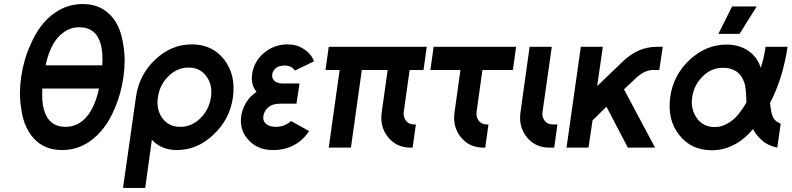

<svg xmlns="http://www.w3.org/2000/svg" viewBox="-20 -732 3925 952"><path d="M374 -597Q415 -597 442 -575Q495 -533 487 -408H206Q231 -524 291 -568Q327 -597 374 -597ZM390 -712Q316 -712 256 -671Q176 -619 129 -505Q113 -470 102 -431Q91 -392 85 -350Q79 -308 79 -270Q79 -232 85 -195Q92 -139 112.5 -97.5Q133 -56 165 -29Q214 12 288 12Q362 12 422 -29Q462 -56 494 -97.5Q526 -139 549 -195Q565 -232 575.5 -270Q586 -308 592 -350Q598 -392 598 -431Q598 -470 592 -505Q577 -619 512 -671Q464 -712 390 -712ZM471 -293Q443 -165 374 -122Q343 -103 304 -103Q264 -103 237 -124Q182 -168 190 -293Z M915 -397Q972 -397 1003 -354Q1035 -311 1026 -250Q1017 -189 974 -146Q930 -103 874 -103Q817 -103 785 -146Q754 -189 763 -250Q772 -312 815 -354Q859 -397 915 -397ZM931 -512Q829 -512 749 -436Q669 -360 654 -250L590 200H700L733 -39Q780 12 857 12Q959 12 1039 -65Q1120 -141 1135 -250Q1150 -360 1092 -436Q1033 -512 931 -512Z M1465 -318H1384Q1352 -318 1338 -334Q1327 -346 1330 -364Q1333 -382 1346 -393Q1363 -407 1391 -407Q1426 -407 1442 -382L1537 -428Q1530 -447 1517.5 -462Q1505 -477 1486 -489Q1452 -512 1406 -512Q1338 -512 1287 -468Q1239 -426 1230 -364Q1223 -310 1252 -277Q1237 -266 1224 -253.5Q1211 -241 1202 -226Q1182 -194 1176 -158Q1166 -85 1214 -36Q1259 12 1333 12Q1449 12 1513 -82L1423 -132Q1393 -104 1349 -103Q1315 -103 1298 -119Q1282 -133 1286 -158Q1290 -181 1308 -198Q1330 -218 1370 -218H1450Z M1610 -500 1594 -385H1664L1610 0H1720L1774 -385H1902L1873 -177Q1862 -104 1904 -52Q1946 0 2016 0H2026L2042 -115H2032Q2008 -115 1993 -133Q1979 -152 1982 -177L2011 -385H2080L2096 -500Z M2130 -500 2114 -385H2263L2234 -177Q2223 -104 2265 -52Q2307 0 2377 0H2386L2402 -115H2393Q2368 -115 2354 -133Q2340 -151 2343 -177L2372 -385H2523L2539 -500Z M2606 -500 2561 -177Q2550 -104 2592 -52Q2634 0 2704 0H2728L2744 -115H2720Q2695 -115 2681 -133Q2666 -152 2670 -177L2716 -500Z M2860 -500 2789 0H2898L2918 -135L2987 -203L3093 0H3228L3074 -289L3139 -350Q3178 -385 3220 -385H3249L3266 -500H3237Q3190 -500 3146 -481Q3125 -471 3105.5 -458Q3086 -445 3069 -428L2941 -305L2969 -500Z M3583 -511Q3481 -511 3399 -435Q3318 -359 3303 -250Q3296 -195 3306.5 -148.5Q3317 -102 3347 -64Q3406 13 3509 13Q3566 13 3617 -13Q3644 -26 3668 -46Q3692 -66 3714 -92Q3721 -78 3730 -66Q3739 -54 3750 -44Q3766 -27 3786.5 -16.5Q3807 -6 3834 0L3851 -119Q3840 -123 3831 -129.5Q3822 -136 3816 -145Q3811 -154 3807 -166.5Q3803 -179 3802 -194Q3801 -198 3800 -205Q3799 -212 3798 -221Q3829 -280 3851 -350Q3873 -420 3885 -500H3776Q3772 -471 3766 -445Q3760 -419 3752 -396Q3750 -401 3748 -406.5Q3746 -412 3744 -417Q3724 -460 3681 -486Q3638 -511 3583 -511ZM3566 -396Q3603 -396 3631 -378Q3657 -361 3670 -324Q3675 -312 3677.5 -287Q3680 -262 3681 -224Q3670 -205 3660 -190.5Q3650 -176 3641 -165Q3616 -134 3584 -118Q3570 -110 3555.5 -106Q3541 -102 3525 -102Q3467 -102 3436 -145Q3403 -190 3412 -250Q3421 -311 3465 -354Q3507 -396 3566 -396ZM3542 -564H3647L3732 -700H3610Z"/></svg>

Font: Unageo
Style: SemiBold-Italic
Weight: 600
Designer: Richard Sepsi
Foundry: Richard Sepsi
Version: Version 2.000